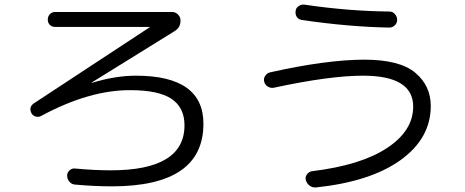

<svg xmlns="http://www.w3.org/2000/svg" viewBox="-20 -785 2040 842"><path d="M160.2 -276.4Q149.4 -270.5 136.7 -273.9Q124 -277.3 118.2 -288.1Q104.5 -315.4 128.9 -332L635.7 -665Q636.7 -665 636.7 -666L635.7 -667H220.7Q207 -667 198.2 -676.3Q189.5 -685.5 189.5 -699.2Q189.5 -712.9 198.7 -722.7Q208 -732.4 220.7 -732.4H735.4Q749 -732.4 759.8 -722.2Q770.5 -711.9 771.5 -698.2Q773.4 -664.1 744.1 -647.5L381.8 -422.9V-421.9H383.8Q486.3 -453.1 576.2 -453.1Q872.1 -453.1 872.1 -242.2Q872.1 32.2 470.7 32.2Q394.5 32.2 308.6 24.4Q293.9 23.4 284.2 11.7Q274.4 0 274.4 -14.6Q274.4 -28.3 285.2 -38.1Q295.9 -47.9 309.6 -45.9Q394.5 -38.1 465.8 -38.1Q789.1 -38.1 789.1 -235.4Q789.1 -313.5 731.9 -351.6Q674.8 -389.6 551.8 -389.6Q372.1 -390.6 160.2 -276.4Z M1181.6 -400.4Q1168 -397.5 1155.3 -404.8Q1142.6 -412.1 1138.7 -426.3Q1134.8 -440.4 1143.1 -452.6Q1151.4 -464.8 1165 -467.8Q1408.2 -522.5 1576.2 -523.4Q1732.4 -523.4 1800.8 -466.3Q1869.1 -409.2 1869.1 -320.3Q1869.1 -178.7 1737.3 -83.5Q1605.5 11.7 1365.2 37.1Q1349.6 38.1 1337.4 28.8Q1325.2 19.5 1321.3 4.9Q1317.4 -8.8 1326.2 -20.5Q1335 -32.2 1348.6 -34.2Q1563.5 -60.5 1677.7 -136.2Q1792 -211.9 1792 -317.4Q1792 -453.1 1572.3 -453.1Q1425.8 -453.1 1181.6 -400.4ZM1315.4 -764.6Q1505.9 -736.3 1688.5 -734.4Q1702.1 -734.4 1711.9 -723.1Q1721.7 -711.9 1721.7 -697.8Q1721.7 -683.6 1711.4 -673.8Q1701.2 -664.1 1687.5 -664.1Q1511.7 -667 1303.7 -697.3Q1290 -699.2 1282.2 -710Q1274.4 -720.7 1276.4 -736.3Q1277.3 -750 1289.6 -758.3Q1301.8 -766.6 1315.4 -764.6Z"/></svg>

Font: Rounded Mgen+ 1m regular
Style: Regular
Weight: 400
Designer: [Source Han Sans]
Ryoko NISHIZUKA  (kana & ideographs); Paul D. Hunt (Latin, Greek & Cyrillic); Wenlong ZHANG  (bopomofo
Version: Version 1.059.20150602